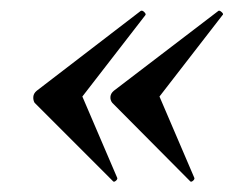

<svg xmlns="http://www.w3.org/2000/svg" viewBox="-20 -385 470 366"><path d="M248 -364Q251 -366 255 -362Q259 -358 257 -356L137 -201L203 -47Q205 -44 201 -40.5Q197 -37 195 -40L46 -189Q43 -194 43.5 -200.5Q44 -207 50 -212ZM396 -364Q398 -366 402.5 -362Q407 -358 404 -356L284 -201L350 -47Q352 -44 348 -40.5Q344 -37 342 -40L194 -189Q190 -194 190.5 -200.5Q191 -207 197 -212Z"/></svg>

Font: Cormorant Light SemiBold
Style: Italic
Weight: 600
Italic angle: -10°
Version: Version 4.000